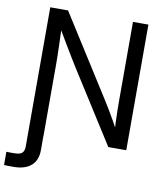

<svg xmlns="http://www.w3.org/2000/svg" viewBox="-126 -809 945 1095"><g transform="rotate(10 346.0 -261.5)"><path d="M-27.8 204.1V127.4Q-20 127.9 -5.1 127.9Q9.8 127.9 16.6 127.9Q49.8 127.9 62.7 116.5Q75.7 105 75.7 79.1V-62.5H164.6V83Q164.6 142.6 129.2 173.8Q93.8 205.1 25.4 205.1Q8.8 205.1 -4.6 204.8Q-18.1 204.6 -27.8 204.1ZM75.7 0V-727.5H178.7L477.5 -255.9Q487.8 -239.7 503.2 -214.1Q518.6 -188.5 536.1 -158Q553.7 -127.4 569.8 -96.7L560.5 -83Q558.6 -112.3 557.1 -147.7Q555.7 -183.1 555.2 -214.6Q554.7 -246.1 554.7 -263.2V-727.5H644V0H540L273.9 -419.4Q261.7 -439 243.4 -469Q225.1 -499 200.9 -539.8Q176.8 -580.6 146.5 -631.8L158.2 -649.9Q160.6 -593.8 162.1 -548.8Q163.6 -503.9 164.3 -471.4Q165 -439 165 -420.4V0Z"/></g></svg>

Font: Inter 28pt
Style: Regular
Weight: 400
Designer: Rasmus Andersson
Foundry: rsms
Version: Version 4.001;git-66647c0bb